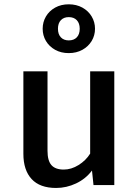

<svg xmlns="http://www.w3.org/2000/svg" viewBox="-20 -881 655 914"><path d="M206.2 -163.1Q206.2 -115.9 224.9 -94.9Q243.6 -73.8 283.6 -73.8Q319.5 -73.8 354.1 -95.4Q388.7 -116.9 409.2 -149.7V-541.5H524.1V0H425.1L417.9 -69.2Q388.2 -29.7 342.3 -7.9Q296.4 13.8 247.2 13.8Q169.7 13.8 130.5 -28.7Q91.3 -71.3 91.3 -148.7V-541.5H206.2ZM432.3 -744.1Q432.3 -712.3 416.4 -685.9Q400.5 -659.5 372.1 -643.8Q343.6 -628.2 307.2 -628.2Q270.8 -628.2 242.6 -643.8Q214.4 -659.5 198.7 -685.9Q183.1 -712.3 183.1 -744.1Q183.1 -775.9 198.7 -802.6Q214.4 -829.2 242.6 -844.9Q270.8 -860.5 307.2 -860.5Q343.6 -860.5 372.1 -844.9Q400.5 -829.2 416.4 -802.6Q432.3 -775.9 432.3 -744.1ZM255.9 -744.1Q255.9 -717.9 269.7 -703.3Q283.6 -688.7 307.2 -688.7Q331.8 -688.7 345.6 -703.3Q359.5 -717.9 359.5 -744.1Q359.5 -770.3 345.6 -784.9Q331.8 -799.5 307.2 -799.5Q283.6 -799.5 269.7 -784.9Q255.9 -770.3 255.9 -744.1Z"/></svg>

Font: Fira Code Fixed Medium
Style: Regular
Weight: 500
Monospace: yes
Designer: Carrois Corporate, Edenspiekermann AG, Nikita Prokopov
Foundry: Carrois Corporate, Edenspiekermann AG, Nikita Prokopov
Version: Version 5.002